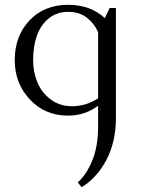

<svg xmlns="http://www.w3.org/2000/svg" viewBox="-20 -472 593 795"><path d="M41 -223.1Q41 -323.2 102.3 -387.7Q163.6 -452.1 262.2 -452.1Q354.5 -452.1 414.1 -397L434.1 -439H460V16.1Q460 115.2 420.7 189.9Q381.3 264.6 317.9 303.2L301.8 283.2Q337.4 252.4 361.8 193.4Q386.2 134.3 386.2 51.8V-34.2Q331.1 6.8 262.2 6.8Q166 6.8 103.5 -60.3Q41 -127.4 41 -223.1ZM117.2 -223.1Q117.2 -174.8 134.3 -132.3Q151.4 -89.8 189 -61Q226.6 -32.2 277.8 -32.2Q336.9 -32.2 386.2 -64.9V-338.9Q370.1 -375.5 339.1 -399.2Q308.1 -422.9 262.2 -422.9Q214.4 -422.9 180.9 -395Q147.5 -367.2 132.3 -323Q117.2 -278.8 117.2 -223.1Z"/></svg>

Font: Dihjauti S
Style: Regular
Weight: 400
Designer: T. Christopher White
Version: Version 3.0.0